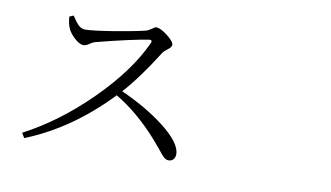

<svg xmlns="http://www.w3.org/2000/svg" viewBox="-68 -818 1637 950"><g transform="rotate(10 750.0 -343.5)"><path d="M98.6 -16.6 84 -41Q255.9 -130.9 411.1 -285.2Q566.4 -439.5 634.8 -589.8Q640.6 -605.5 623 -603.5Q540 -590.8 364.3 -545.9Q349.6 -542 334.5 -531.2Q319.3 -520.5 306.6 -520.5Q287.1 -520.5 260.7 -544.9Q237.3 -566.4 227.5 -587.9Q216.8 -610.4 213.9 -647.5L234.4 -656.2Q236.3 -653.3 241.2 -646.5Q256.8 -623 266.6 -613.3Q283.2 -597.7 301.8 -597.7Q338.9 -597.7 452.1 -616.2Q555.7 -633.8 601.6 -645.5Q611.3 -648.4 627 -659.2Q640.6 -669.9 647.5 -669.9Q668.9 -669.9 704.6 -642.1Q740.2 -614.3 740.2 -597.7Q740.2 -585.9 719.7 -571.3Q703.1 -558.6 698.2 -550.8Q611.3 -412.1 536.1 -329.1Q666 -270.5 753.9 -202.1Q853.5 -125 853.5 -68.4Q853.5 -52.7 844.7 -42.5Q835.9 -32.2 820.3 -32.2Q807.6 -32.2 794.9 -43.9Q787.1 -50.8 766.6 -77.1Q744.1 -104.5 728.5 -122.1Q624 -239.3 512.7 -304.7Q325.2 -107.4 98.6 -16.6Z"/></g></svg>

Font: Bpmf GenYo Min R
Style: R
Weight: 400
Foundry: But Ko
Version: Version 1.320